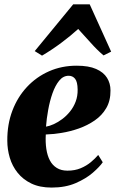

<svg xmlns="http://www.w3.org/2000/svg" viewBox="-20 -836 522 868"><path d="M444.5 -102.5Q431 -82.5 400 -55.5Q369 -28.5 322.2 -8.2Q275.5 12 213.5 12Q160 12 122 -6.2Q84 -24.5 59.8 -54.8Q35.5 -85 24.2 -123Q13 -161 13 -200Q12.5 -274 36 -335.8Q59.5 -397.5 102 -443Q144.5 -488.5 201.8 -513.8Q259 -539 326.5 -539Q381 -539 414.5 -524.2Q448 -509.5 463.8 -484.2Q479.5 -459 479.5 -427.5Q480 -381 460.5 -347.5Q441 -314 408.2 -291.5Q375.5 -269 336.5 -255.2Q297.5 -241.5 258.2 -235.2Q219 -229 187 -228Q185 -192.5 189.5 -162.5Q194 -132.5 205.5 -110.8Q217 -89 236.8 -76.8Q256.5 -64.5 285 -64.5Q318.5 -64.5 344.8 -75.5Q371 -86.5 390.8 -103Q410.5 -119.5 424 -135.5ZM290.5 -493.5Q265.5 -493.5 247.5 -471.2Q229.5 -449 217.2 -414Q205 -379 197.8 -339Q190.5 -299 188 -263.5Q204 -266 223.2 -274.8Q242.5 -283.5 261.5 -297.8Q280.5 -312 296.5 -331.8Q312.5 -351.5 322 -376.5Q331.5 -401.5 331 -431.5Q330.5 -466 319.5 -479.8Q308.5 -493.5 290.5 -493.5ZM170 -584.5 137 -605 311 -816.5H385.5L482.5 -602.5L448 -585.5Q418 -611 389 -643.8Q360 -676.5 333.5 -705Q299.5 -674 256.5 -642Q213.5 -610 170 -584.5Z"/></svg>

Font: Merriweather 96pt Black
Style: Italic
Weight: 900
Italic angle: -7.8°
Version: Version 2.101